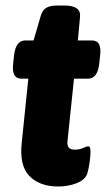

<svg xmlns="http://www.w3.org/2000/svg" viewBox="-20 -670 385 698"><path d="M192 8Q124 8 87 -30Q50 -68 59 -151L83 -384H58Q21 -384 28 -440L31 -468Q37 -523 72 -523H102L128 -612Q134 -633 148 -641.5Q162 -650 189 -650H211Q245 -650 259 -639.5Q273 -629 271 -609L263 -523H314Q351 -523 344 -468L341 -440Q335 -384 300 -384H249L226 -163Q223 -142 229.5 -134Q236 -126 252 -126Q270 -126 282 -132Q294 -138 301 -138Q309 -138 309 -119Q309 -105 306 -81.5Q303 -58 297 -38Q289 -16 258.5 -4Q228 8 192 8Z"/></svg>

Font: Asap ExtraBold
Style: Italic
Weight: 800
Italic angle: -6°
Designer: Pablo Cosgaya
Foundry: Omnibus-Type
Version: Version 3.001; ttfautohint (v1.8.4.7-5d5b)